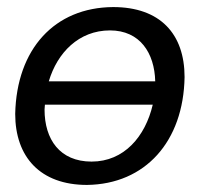

<svg xmlns="http://www.w3.org/2000/svg" viewBox="-20 -514 584 543"><path d="M502 -296C502 -418 433 -494 300 -494C134 -493 27 -375 23 -192C23 -70 94 9 226 9C391 7 499 -114 502 -296ZM291 -428C376 -428 417 -364 419 -284H118C142 -365 203 -428 291 -428ZM106 -204C106 -209 107 -213 107 -218H412C391 -128 331 -57 239 -57C149 -57 106 -120 106 -204Z"/></svg>

Font: Cantarell
Style: Oblique
Weight: 400
Italic angle: -8°
Designer: Dave Crossland
Version: Version 0.024